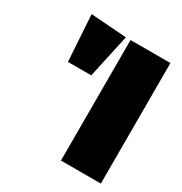

<svg xmlns="http://www.w3.org/2000/svg" viewBox="-167 -838 915 963"><g transform="rotate(30 291.0 -356.5)"><path d="M87 -713 104 -446H239L294 -698ZM552 -698H321V0H552Z"/></g></svg>

Font: Fira Sans Ultra
Style: Regular
Weight: 950
Designer: Carrois Corporate & Edenspiekermann AG
Foundry: Carrois Corporate GbR & Edenspiekermann AG
Version: Version 4.203;PS 004.203;hotconv 1.0.88;makeotf.lib2.5.64775